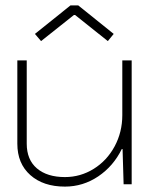

<svg xmlns="http://www.w3.org/2000/svg" viewBox="-20 -690 566 719"><path d="M44.9 -463.9H80.1V-151.9Q80.1 -91.8 118.4 -59.3Q156.7 -26.9 223.1 -26.9Q281.2 -26.9 330.8 -57.6Q380.4 -88.4 409.2 -141.8Q438 -195.3 438 -258.8V-463.9H473.1V0H442.9L439 -131.8H436Q404.8 -67.9 347.9 -29.5Q291 8.8 223.1 8.8Q142.1 8.8 93.5 -34.4Q44.9 -77.6 44.9 -151.9ZM261.2 -633.8H256.8L133.8 -536.1L110.8 -563L244.1 -669.9H272.9L405.8 -563L383.8 -536.1Z"/></svg>

Font: RawengulkSans
Style: Regular
Weight: 500
Designer: gluk (gluksza@wp.pl)
Foundry: gluk (gluksza@wp.pl)
Version: Version 0.94